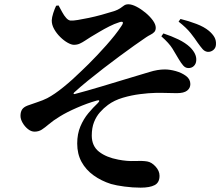

<svg xmlns="http://www.w3.org/2000/svg" viewBox="-20 -809 1040 893"><path d="M811.5 -533.6Q797.6 -557.7 782.1 -582.9Q766.5 -608.2 730.4 -640.1L740 -653.5Q777.3 -641.4 809.9 -625.6Q842.4 -609.8 863.8 -589.6Q895 -558.6 892.8 -528.4Q892.1 -512.3 881.6 -502Q871.1 -491.8 854.8 -492.5Q841.6 -493.2 831.8 -504.6Q821.9 -516 811.5 -533.6ZM899.2 -610.5Q887 -629.1 867 -654.6Q846.9 -680.1 810.6 -708.4L819.5 -720.8Q857.9 -711.4 893.7 -697.7Q929.4 -684.1 951.5 -665.7Q968.6 -651.3 977.3 -636Q985.9 -620.6 984.4 -601.5Q983.7 -586.1 972.4 -576.6Q961 -567.1 946.2 -567.8Q932.3 -569.3 922.4 -580.5Q912.5 -591.8 899.2 -610.5ZM308.7 -713.3Q298.2 -714 288.1 -725.2Q278 -736.4 269.2 -752.7Q260.3 -769.1 252.5 -783.6L241.1 -782.3Q234.3 -768.6 227.7 -748.3Q221.2 -728.1 220.7 -714.2Q220.5 -693.9 231.7 -673.9Q242.9 -653.8 260 -637Q277.1 -620.1 294.6 -610.3Q312.1 -600.6 323.7 -600.6Q339.1 -600.6 351.2 -606.2Q363.3 -611.8 375.3 -619.8Q387.3 -627.9 401.8 -636.9Q418.8 -647.1 441.8 -660.7Q464.7 -674.4 488.8 -686.5Q512.9 -698.6 530.4 -703.9Q546.7 -710.3 550.6 -706.2Q554.6 -702.2 544.5 -687.6Q531.7 -667.8 513.5 -644.9Q495.3 -622.1 474.5 -598.6Q453.7 -575.1 432.7 -552.9Q411.7 -530.8 392.7 -511.8Q373.6 -492.7 359.4 -479.5Q317.3 -438.1 275.6 -404.3Q234 -370.4 199.6 -352.3Q179.8 -342.3 152.8 -333.5Q125.8 -324.7 108.3 -318Q90 -311 82.7 -299.7Q75.3 -288.3 75.3 -270.2Q75.3 -254.7 85.2 -237.6Q95.1 -220.5 110 -208.6Q125 -196.7 140.7 -196.7Q159.6 -196.7 174.3 -206.1Q189 -215.6 208.1 -231.9Q227.1 -248.3 258.1 -267.2Q289.4 -286.8 337.6 -307.8Q385.8 -328.8 428.7 -340.9Q439.9 -344.4 441.4 -340.8Q442.9 -337.2 434.5 -329Q413.1 -309 390.9 -282.5Q368.7 -255.9 353.9 -221Q339.1 -186.1 339.1 -141.4Q339.1 -93 359.3 -56Q379.6 -19 415.3 6.6Q451.1 32.3 496.4 46.7Q520.8 53.7 558.9 58.7Q597 63.8 634 63.8Q676.9 63.8 699.4 51.9Q722 40.1 722 8.5Q722 -14.2 703.6 -34.4Q685.2 -54.6 664.7 -58.1Q642.1 -61.8 606.6 -60.2Q571.1 -58.6 530.4 -66.5Q474.5 -76.9 440.8 -103.2Q407.1 -129.4 406.8 -178.1Q406.8 -214.3 417.3 -240.9Q427.8 -267.5 445.1 -287Q462.4 -306.5 482.3 -321.1Q511.5 -342.7 551.6 -354.5Q591.6 -366.3 632.2 -371.3Q672.8 -376.4 701.5 -376.9Q730.9 -377.5 757 -376.6Q783.1 -375.7 801.8 -375.7Q835.1 -375.7 850.2 -387.4Q865.3 -399.1 865.3 -417.9Q865.3 -440.8 845.3 -455.7Q825.2 -470.6 797.7 -478.3Q770.2 -486 746.6 -486Q713.1 -486 675.2 -474.1Q637.3 -462.1 583.3 -446.5Q558.3 -439.3 524.5 -428.8Q490.7 -418.3 454.7 -407.7Q418.6 -397.1 385.5 -387.5Q352.3 -377.9 327.8 -371.7Q323.8 -370.7 322.4 -372.9Q321.1 -375 324.8 -378.7Q353.6 -405.1 388.8 -433.7Q424.1 -462.3 461.8 -491.5Q499.4 -520.6 536.1 -547.6Q572.8 -574.5 604.4 -597.2Q636.1 -619.9 659.7 -635.6Q669.3 -642.1 679.8 -647.4Q690.4 -652.6 697.4 -659.9Q704.4 -667.2 704.4 -679.9Q704.4 -695.4 690.9 -714.1Q677.4 -732.7 656.7 -749.9Q635.9 -767.2 614.4 -778.2Q592.9 -789.1 577.2 -789.1Q565.1 -789.1 557.3 -783.6Q549.5 -778 539.4 -770.8Q529.4 -763.7 510.5 -757.2Q482.4 -748.4 451.9 -740Q421.3 -731.6 392.8 -725.7Q364.3 -719.7 342.4 -716.2Q320.5 -712.6 308.7 -713.3Z"/></svg>

Font: Noto Serif SC
Style: Regular
Weight: 200
Designer: Ryoko NISHIZUKA 西塚涼子 (kana & ideographs); Frank Grießhammer (Latin, Greek & Cyrillic); Wenlong ZHANG 张文龙 (bopomofo); San
Foundry: Adobe
Version: Version 2.001;hotconv 1.1.0;makeotfexe 2.6.0